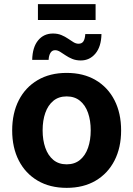

<svg xmlns="http://www.w3.org/2000/svg" viewBox="-20 -910 653 941"><path d="M306.7 10.7Q224.6 10.7 164.6 -24.6Q104.6 -59.9 72.1 -123.3Q39.7 -186.6 39.7 -270.6Q39.7 -355.2 72.1 -418.7Q104.6 -482.2 164.6 -517.4Q224.6 -552.7 306.7 -552.7Q389.1 -552.7 448.9 -517.4Q508.7 -482.2 541.2 -418.7Q573.6 -355.2 573.6 -270.6Q573.6 -186.6 541.2 -123.3Q508.7 -59.9 448.9 -24.6Q389.1 10.7 306.7 10.7ZM306.7 -104.6Q345.8 -104.6 372.1 -126.3Q398.4 -148.1 411.5 -185.8Q424.6 -223.5 424.6 -271.1Q424.6 -319.2 411.5 -356.8Q398.4 -394.3 372.1 -415.9Q345.8 -437.5 306.7 -437.5Q267.6 -437.5 241.4 -415.9Q215.2 -394.3 202.1 -356.9Q188.9 -319.5 188.9 -271.1Q188.9 -223.5 202.1 -185.8Q215.2 -148.1 241.4 -126.3Q267.6 -104.6 306.7 -104.6ZM376 -613.7Q352.7 -613.7 334.3 -621.2Q315.9 -628.8 301.3 -638.8Q286.7 -648.9 274.3 -656.4Q261.9 -664 250.2 -664Q235.2 -664 227.2 -650.8Q219.3 -637.7 218.3 -616.7H137.8Q139.2 -678.6 166.8 -712.1Q194.4 -745.7 239.6 -745.7Q263.1 -745.7 281 -738.1Q299 -730.6 313.3 -720.7Q327.6 -710.8 340 -703.3Q352.4 -695.7 364.9 -695.7Q381.6 -695.7 389.1 -707.8Q396.6 -719.8 398 -743.2H477.3Q476.1 -681.5 447.8 -647.6Q419.5 -613.7 376 -613.7ZM448.5 -889.9V-812.1H165.9V-889.9Z"/></svg>

Font: Atlassian Sans
Style: Regular
Weight: 400
Designer: Rasmus Andersson
Foundry: Modifications by Atlassian Pty Ltd, manufactured by rsms
Version: Version 4.001;git-9221beed3